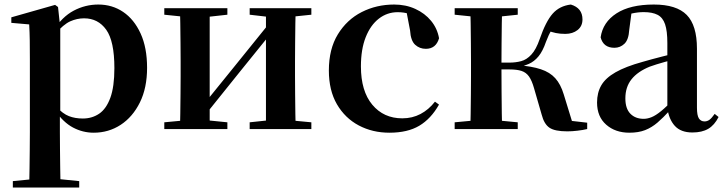

<svg xmlns="http://www.w3.org/2000/svg" viewBox="-20 -572 3208 851"><path d="M36.9 259.3V230.8L146 220.1H225.4L331.1 230.8V259.3ZM109.4 259.3Q110.4 217.3 110.9 174.2Q111.4 131 111.9 89.9Q112.4 48.8 112.4 13.8V-308.7Q112.4 -358.5 111.9 -393Q111.4 -427.5 109.4 -463.8L30.2 -470.7V-495.2L224.2 -550.4L237.2 -540.9L245.8 -460.8L247.1 -455V-75.6L245.4 -63V13Q245.4 47.8 245.9 89.3Q246.4 130.8 246.9 174Q247.4 217.3 248.4 259.3ZM395.1 16.2Q347 16.2 303.7 -6.7Q260.4 -29.6 224.3 -82.3H212.1L230.6 -97.8Q258.5 -67.8 285.5 -57.3Q312.6 -46.7 347.1 -46.7Q387.7 -46.7 419.3 -67.9Q450.8 -89.1 468.9 -138.2Q487 -187.4 487 -270.1Q487 -389.4 450.9 -440.1Q414.8 -490.8 352.6 -490.8Q321.3 -490.8 291.4 -477.5Q261.5 -464.2 224 -421.1L209.1 -437.5H217.5Q255.3 -497.6 306.7 -524.8Q358.1 -551.9 415.6 -551.9Q477.4 -551.9 525.9 -519.1Q574.5 -486.2 603.2 -423.5Q631.9 -360.9 631.9 -271.4Q631.9 -182.3 600 -117.9Q568.1 -53.5 514.7 -18.6Q461.3 16.2 395.1 16.2Z M708.2 0V-29.9L817 -40.2H885.4L987.8 -29.9V0ZM1086.6 0V-29.9L1183.5 -40.2H1251.3L1360 -29.9V0ZM776.9 0Q778.6 -25.5 779.1 -67.4Q779.6 -109.4 780.1 -154.7Q780.6 -200 780.6 -234.8V-301.2Q780.6 -335.7 780.1 -381Q779.6 -426.4 779.1 -468.7Q778.6 -511 776.9 -535.7H909.4V0ZM880.7 -51.6 832.4 -77.8H857.4L1016.6 -274.4L1187 -485.4L1234.7 -460.9H1210.5L1046.2 -257.7ZM1158.8 0V-535.7H1290.6Q1289.6 -511 1289.1 -468.7Q1288.6 -426.4 1288.1 -381Q1287.6 -335.7 1287.6 -301.2V-234.8Q1287.6 -200 1288.1 -154.7Q1288.6 -109.4 1289.1 -67.4Q1289.6 -25.5 1290.6 0ZM708.2 -506.8V-535.7H987.8V-506.8L885.7 -495.5H818ZM1086.6 -506.8V-535.7H1360V-506.8L1251.5 -495.5H1183.8Z M1706.1 16.2Q1631.1 16.2 1570.2 -16Q1509.3 -48.3 1473.4 -109.8Q1437.6 -171.4 1437.6 -259.7Q1437.6 -354.7 1477.5 -419.9Q1517.4 -485 1583.1 -518.5Q1648.9 -551.9 1727 -551.9Q1778.5 -551.9 1820.8 -532.5Q1863.2 -513.2 1890.8 -479.5Q1918.4 -445.8 1926 -402.4Q1912.4 -355.6 1867.4 -355.6Q1839.9 -355.6 1820.1 -373.6Q1800.4 -391.6 1797.6 -436.8L1779.8 -530.1L1847.7 -486.3Q1818.8 -503.2 1794.1 -510.6Q1769.4 -518 1742.6 -518Q1696.2 -518 1659.2 -489.4Q1622.1 -460.7 1600.9 -407.1Q1579.7 -353.5 1579.7 -277.6Q1579.7 -168.4 1630 -108Q1680.4 -47.5 1763.2 -47.5Q1807.5 -47.5 1843.8 -66.7Q1880.2 -85.9 1907.9 -121.4L1925.8 -108.4Q1890.1 -45.4 1838.3 -14.6Q1786.5 16.2 1706.1 16.2Z M1995.2 0V-29.9L2105 -40.2H2166.6L2274.8 -29.9V0ZM1995.2 -506.8V-535.7H2274.8V-506.8L2166.6 -495.5H2105ZM2063.9 0Q2065.6 -25.5 2066.1 -67.4Q2066.6 -109.4 2067.1 -154.7Q2067.6 -200 2067.6 -234.8V-301.2Q2067.6 -335.7 2067.1 -381Q2066.6 -426.4 2066.1 -468.7Q2065.6 -511 2063.9 -535.7H2205.6Q2204.6 -511 2204.1 -468.2Q2203.6 -425.4 2203.1 -377.7Q2202.6 -330 2202.6 -289.8V-269.3Q2202.6 -217.7 2203.1 -164.9Q2203.6 -112.1 2204.1 -68.8Q2204.6 -25.5 2205.6 0ZM2380.8 -64.1 2346.9 -181.4Q2337.5 -214.7 2324.8 -232.8Q2312 -250.9 2291.6 -257.6Q2271.3 -264.3 2237.4 -264.3H2134.9V-294.5H2237.8Q2265.9 -294.5 2290 -301Q2314.1 -307.4 2335 -329.9Q2356 -352.3 2372.3 -399.3Q2399 -476.8 2429.5 -511.4Q2460 -545.9 2510.1 -551.9Q2561.7 -536.4 2561.7 -485.9Q2561.7 -456 2540 -438.9Q2518.2 -421.8 2485.7 -421.8Q2461.5 -421.8 2443.8 -425.6Q2426.1 -429.3 2406 -436.9L2456.8 -479.7Q2435.6 -455.6 2423.7 -437.1Q2411.8 -418.5 2400 -386.8Q2385.7 -345.1 2366.8 -322.2Q2347.8 -299.2 2323.9 -288.8Q2299.9 -278.3 2270.2 -273.1L2272.4 -283.3Q2336.6 -278.6 2377.1 -265.1Q2417.6 -251.7 2441.3 -225.1Q2465.1 -198.6 2478.6 -153.9L2522.3 -11.8L2427.7 -46L2582.6 -28.2V0Q2563.7 4.5 2539.6 7.3Q2515.5 10.2 2494.2 10.2Q2439.1 10.2 2415.3 -6Q2391.5 -22.2 2380.8 -64.1Z M2769.6 16.2Q2707.2 16.2 2666.8 -19.4Q2626.3 -54.9 2626.3 -117.6Q2626.3 -161.2 2645 -193.6Q2663.7 -226.1 2708.1 -251.5Q2752.6 -277 2828.4 -297.9Q2867.8 -309.4 2917.4 -322Q2967 -334.6 3007 -344.4V-318.9Q2967 -308.9 2927 -297.6Q2886.9 -286.4 2860.1 -276.7Q2806.3 -254.9 2779.1 -220.6Q2751.8 -186.4 2751.8 -135.9Q2751.8 -90.4 2774.1 -67.9Q2796.3 -45.3 2833 -45.3Q2849.3 -45.3 2867.7 -52.6Q2886.1 -59.9 2910.4 -79.7Q2934.8 -99.4 2968.3 -135.5L2983.8 -82.4H2948.7Q2919.6 -50.6 2894.2 -28.7Q2868.7 -6.8 2839.4 4.7Q2810 16.2 2769.6 16.2ZM3049.1 15.2Q2997.6 15.2 2970.9 -14.2Q2944.2 -43.6 2937.9 -94V-96.5V-381.4Q2937.9 -434.7 2927.8 -464.5Q2917.7 -494.3 2894.6 -506.3Q2871.5 -518.3 2833 -518.3Q2807.4 -518.3 2780.3 -512.2Q2753.2 -506.1 2716.8 -491.2L2779.1 -516.3L2768.9 -439.2Q2766.3 -395.9 2747.6 -378Q2728.8 -360.2 2703.3 -360.2Q2654.1 -360.2 2642.2 -406.5Q2651.9 -473.5 2712.4 -512.7Q2772.9 -551.9 2878.1 -551.9Q2978.4 -551.9 3023.7 -505.9Q3069.1 -459.8 3069.1 -356.2V-94.8Q3069.1 -60.3 3077.8 -47Q3086.6 -33.8 3102.7 -33.8Q3114.3 -33.8 3124.3 -40.9Q3134.3 -48.1 3147.7 -67.2L3164.9 -53.4Q3147 -17.5 3119.2 -1.1Q3091.4 15.2 3049.1 15.2Z"/></svg>

Font: Noto Serif HK
Style: Regular
Weight: 200
Designer: Ryoko NISHIZUKA 西塚涼子 (kana & ideographs); Frank Grießhammer (Latin, Greek & Cyrillic); Wenlong ZHANG 张文龙 (bopomofo); San
Foundry: Adobe
Version: Version 2.001;hotconv 1.1.0;makeotfexe 2.6.0